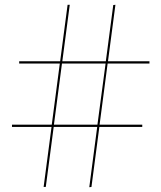

<svg xmlns="http://www.w3.org/2000/svg" viewBox="-20 -775 673 801"><path d="M30 -255H196L229.5 -510H60V-519.5H231L262 -755H271L240 -519.5H421.5L452.5 -754L461.5 -755L430.5 -519.5H603.5V-510H429L395.5 -255H573.5V-245.5H394.5L361.5 5L352.5 6L385.5 -245.5H204L171 5H162L195 -245.5H30ZM205 -255H386.5L420.5 -510H238.5Z"/></svg>

Font: Bodoni* 24pt
Style: Bold
Weight: 700
Version: Version 2.3